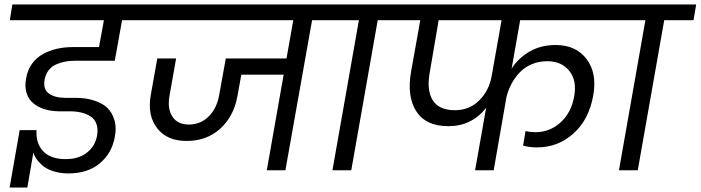

<svg xmlns="http://www.w3.org/2000/svg" viewBox="-20 -760 3127 857"><path d="M23.9 -669.9 35.2 -740.2H689L676.8 -669.9H524.9L499 -525.9L492.2 -488.8H314.9Q292 -488.8 271.7 -485.1Q251.5 -481.4 231.4 -472.9Q211.4 -464.4 197.5 -446.8Q183.6 -429.2 179.2 -404.8Q171.4 -362.3 198 -342.8Q224.6 -323.2 272.9 -323.2H316.9Q348.6 -323.2 376.2 -317.6Q403.8 -312 429.2 -299.3Q454.6 -286.6 470 -266.1Q485.4 -245.6 492.7 -216.3Q500 -187 492.2 -147.9Q479.5 -76.2 425.5 -31Q371.6 14.2 284.2 14.2Q246.6 13.7 216.3 3.7Q186 -6.3 168.7 -22Q151.4 -37.6 141.8 -51.8Q132.3 -65.9 128.9 -79.1L102.1 77.1H22.9L67.9 -179.2H143.1Q139.2 -121.1 172.4 -85.4Q205.6 -49.8 272.9 -49.8Q332 -49.8 368.7 -79.3Q405.3 -108.9 413.1 -153.8Q418.5 -184.6 410.6 -206.5Q402.8 -228.5 384 -240.5Q365.2 -252.4 342.3 -257.8Q319.3 -263.2 291 -263.2H238.8Q205.6 -264.2 177.7 -272.9Q149.9 -281.7 128.9 -298.8Q107.9 -315.9 98.9 -344.2Q89.8 -372.6 96.2 -408.2Q102.5 -447.3 123 -475.6Q143.6 -503.9 173.1 -519.5Q202.6 -535.2 235.1 -542.5Q267.6 -549.8 304.2 -549.8H421.9L443.8 -669.9Z M609.9 -669.9 622.1 -740.2H1516.1L1502.9 -669.9H1373L1253.9 0H1170.9L1246.1 -426.8H1057.1L1040 -332Q1023.9 -241.2 963.1 -185.8Q902.3 -130.4 812 -130.9Q725.1 -130.9 681.2 -188Q637.2 -245.1 652.8 -335L682.1 -499H766.1L736.8 -334Q726.1 -275.4 749.3 -239.7Q772.5 -204.1 822.8 -204.1Q874.5 -204.1 910.9 -239.7Q947.3 -275.4 958 -334L987.8 -499H1258.8L1289.1 -669.9Z M1463.9 0 1582 -669.9H1449.7L1461.9 -740.2H1808.6L1796.9 -669.9H1666L1547.9 0Z M2010.7 -268.1Q2075.7 -268.1 2119.6 -312.3Q2163.6 -356.4 2174.8 -421.9L2218.8 -669.9H1938L1898.9 -440.9Q1883.3 -358.9 1910.9 -313.5Q1938.5 -268.1 2010.7 -268.1ZM1743.7 -669.9 1755.9 -740.2H2794.9L2781.7 -669.9H2301.8L2263.7 -454.1Q2294.9 -502 2345 -530.5Q2395 -559.1 2460 -559.1Q2550.8 -559.1 2598.4 -496.1Q2646 -433.1 2627.9 -334Q2608.9 -226.1 2539.6 -164.1Q2470.2 -102.1 2377.9 -102.1Q2342.3 -102.1 2314.9 -109.9L2325.7 -174.8Q2347.7 -169.9 2369.6 -169.9Q2433.6 -169.9 2481.7 -213.1Q2529.8 -256.3 2543 -330.1Q2555.7 -400.9 2521 -443.8Q2486.3 -486.8 2422.9 -486.8Q2385.3 -486.8 2353.5 -473.4Q2321.8 -460 2299.8 -436.8Q2277.8 -413.6 2263.2 -386Q2248.5 -358.4 2240.7 -327.1L2183.6 0H2100.6L2149.9 -278.8Q2085.4 -196.8 1981 -196.8Q1881.3 -196.8 1838.4 -262.7Q1795.4 -328.6 1814.9 -440.9L1856 -669.9Z M2742.7 0 2860.8 -669.9H2728.5L2740.7 -740.2H3087.4L3075.7 -669.9H2944.8L2826.7 0Z"/></svg>

Font: SVN-Poppins
Style: Italic
Weight: 400
Italic angle: -10°
Designer: Ninad Kale (Devanagari), Jonny Pinhorn (Latin)
Foundry: Indian Type Foundry
Version: Version 3.002 2017